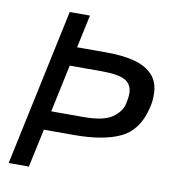

<svg xmlns="http://www.w3.org/2000/svg" viewBox="-77 -728 736 804"><g transform="rotate(10 291.5 -325.5)"><path d="M13 8 155 -659H241L211 -519H338Q405 -519 455 -506Q505 -493 533.5 -462Q562 -431 562 -378Q562 -365 560.5 -350Q559 -335 554 -318Q531 -224 459.5 -189.5Q388 -155 261 -155H134L99 8ZM151 -236H287Q373 -236 409.5 -261.5Q446 -287 454 -321Q460 -347 460 -366Q460 -404 431 -421Q402 -438 329 -438H194Z"/></g></svg>

Font: Atkinson Hyperlegible
Style: Italic
Weight: 400
Italic angle: -12°
Designer: Elliott Scott, Megan Eiswerth, Linus Boman, Theodore Petrosky
Foundry: Braille Institute
Version: Version 1.006; ttfautohint (v1.8.3)